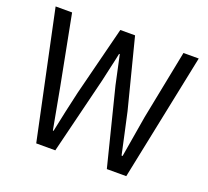

<svg xmlns="http://www.w3.org/2000/svg" viewBox="-125 -887 1127 1040"><g transform="rotate(20 439.0 -366.5)"><path d="M181 0H291L400 -442C412 -500 426 -553 437 -609H441C453 -553 464 -500 477 -442L588 0H700L851 -733H763L684 -334C671 -255 657 -176 644 -96H638C620 -176 604 -256 586 -334L484 -733H399L298 -334C280 -255 262 -176 246 -96H242C227 -176 213 -255 198 -334L121 -733H26Z"/></g></svg>

Font: Noto Sans HK
Style: Regular
Weight: 400
Designer: Ryoko NISHIZUKA 西塚涼子 (kana, bopomofo & ideographs); Paul D. Hunt (Latin, Greek & Cyrillic); Sandoll Communications 산돌커뮤니
Foundry: Adobe
Version: Version 2.004;hotconv 1.0.118;makeotfexe 2.5.65603